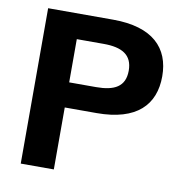

<svg xmlns="http://www.w3.org/2000/svg" viewBox="-75 -720 750 791"><g transform="rotate(10 300.0 -325.0)"><path d="M63.3 0H201.7V-259.2H335C502.5 -259.2 575 -335.8 575 -455C575 -573.3 501.7 -650 335 -650H63.3ZM201.7 -364.2V-545H314.2C390 -545 435 -520.8 435 -454.2C435 -386.7 390 -364.2 314.2 -364.2Z"/></g></svg>

Font: Familjen Grotesk GF
Style: Bold
Weight: 700
Designer: Anders Wikstroem, Jonas Baeckman, Matilda Gysing, Kristian Moeller
Foundry: Familjen STHLM AB
Version: Version 2.000; Beta; Release 4; Build 6